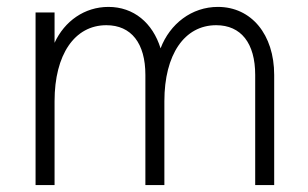

<svg xmlns="http://www.w3.org/2000/svg" viewBox="-20 -536 891 556"><path d="M719 -319V0H774V-319C774 -436 708 -516 611 -516C535 -516 472 -467 445 -396C422 -470 367 -516 294 -516C225 -516 167 -475 138 -412V-500H83V0H138V-243C138 -378 196 -463 288 -463C360 -463 401 -411 401 -319V0H456V-243C456 -378 514 -463 606 -463C678 -463 719 -411 719 -319Z"/></svg>

Font: Uncut Sans Light
Style: Regular
Weight: 300
Designer: Kasper Nordkvist
Foundry: UNCUT.wtf
Version: Version 1.304;Glyphs 3.2 (3246)